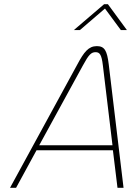

<svg xmlns="http://www.w3.org/2000/svg" viewBox="-20 -900 640 920"><path d="M351 -592 28 0H57L155 -180H521L543 0H572L501 -592C493 -656 482 -679 444 -679C404 -679 382 -650 351 -592ZM168 -204 377 -586C405 -638 417 -650 438 -650C458 -650 467 -638 473 -586L519 -204ZM334 -756H363L483 -859L559 -756H588L497 -880H479Z"/></svg>

Font: LT Wave Mono Thin
Style: Italic
Weight: 100
Designer: Daniel Lyons
Version: Version 2.5 (Glyphs App)